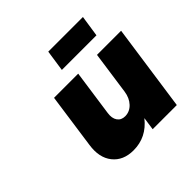

<svg xmlns="http://www.w3.org/2000/svg" viewBox="-190 -944 1136 1136"><g transform="rotate(-45 378.0 -376.0)"><path d="M146 -199.2 194.8 -543.9H397L356 -255.9Q350.1 -216.3 366.5 -192.6Q382.8 -168.9 416 -168.9Q454.6 -169.4 481.9 -198.7Q509.3 -228 516.1 -274.9L554.2 -543.9H755.9L678.2 0H476.1L487.8 -81.1Q417 8.8 308.1 8.8Q222.2 8.8 177 -48.1Q131.8 -105 146 -199.2ZM344.2 -627.9 363.8 -761.2H653.8L633.8 -627.9Z"/></g></svg>

Font: Trueno ExtraBold
Style: Italic
Weight: 800
Designer: Julieta Ulanovsky
Foundry: Julieta Ulanovsky
Version: Version 3.001b | FøM Fix